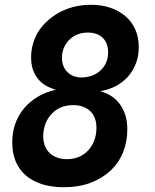

<svg xmlns="http://www.w3.org/2000/svg" viewBox="-20 -762 642 796"><path d="M245.1 14.2Q193.4 14.2 153.8 1.5Q114.3 -11.2 86.9 -34.7Q30.8 -83.5 30.8 -171.9Q30.8 -213.4 43.2 -248.5Q55.7 -283.7 79.1 -312Q102.5 -340.3 135.7 -360.4Q168.9 -380.4 211.9 -390.1Q187 -397 168 -408.4Q148.9 -419.9 135.3 -438Q122.6 -454.6 115.7 -475.8Q108.9 -497.1 108.9 -524.9Q108.9 -567.9 126.5 -607.4Q144 -647 180.7 -679.2Q214.4 -708.5 258.8 -725.3Q303.2 -742.2 356.4 -742.2Q400.4 -742.2 436.5 -730.2Q472.7 -718.3 500.5 -694.3Q526.9 -671.4 541 -639.6Q555.2 -607.9 555.2 -566.9Q555.2 -496.1 511.7 -445.8Q468.8 -396.5 395 -383.8Q447.8 -370.1 478 -328.6Q492.7 -308.1 500.2 -283.2Q507.8 -258.3 507.8 -225.1Q507.8 -174.3 490 -130.1Q472.2 -85.9 435.5 -52.2Q401.9 -21.5 354.2 -3.7Q306.6 14.2 245.1 14.2ZM318.8 -440.9Q340.3 -440.9 360.8 -448.2Q381.3 -455.6 397 -470.2Q428.2 -499.5 428.2 -544.9Q428.2 -583.5 405.8 -605.5Q382.8 -627 344.2 -627Q298.3 -627 267.6 -597.2Q253.4 -583.5 245.1 -564.5Q236.8 -545.4 236.8 -522.5Q236.8 -505.4 242.2 -490.2Q247.6 -475.1 258.8 -463.9Q270.5 -451.7 285.6 -446.3Q300.8 -440.9 318.8 -440.9ZM257.8 -102.1Q284.2 -102.1 306.6 -111.3Q329.1 -120.6 346.2 -139.2Q362.8 -157.2 371.3 -181.2Q379.9 -205.1 379.9 -231.4Q379.9 -255.4 373 -272.5Q366.2 -289.6 354 -301.3Q342.3 -312.5 324.7 -319.3Q307.1 -326.2 282.7 -326.2Q228 -326.2 193.8 -289.6Q176.8 -271.5 168 -247.6Q159.2 -223.6 159.2 -197.8Q159.2 -176.3 165.8 -158.2Q172.4 -140.1 186.5 -127Q200.2 -114.3 218.3 -108.2Q236.3 -102.1 257.8 -102.1Z"/></svg>

Font: Hack
Style: Bold Italic
Weight: 700
Italic angle: -11°
Monospace: yes
Designer: Christopher Simpkins
Foundry: Christopher Simpkins
Version: Version 2.017; ttfautohint (v1.4.1) -l 4 -r 80 -G 350 -x 0 -